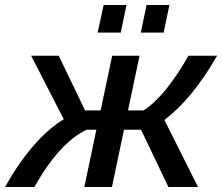

<svg xmlns="http://www.w3.org/2000/svg" viewBox="-57 -745 885 765"><path d="M332 -615 356 -725H447L424 -615ZM504 -615 527 -725H618L595 -615ZM-37 0Q72 -193 197 -270L67 -523H177L282 -305H344L390 -523H499L453 -305H515Q601 -360 694 -523H808Q710 -352 598 -267L732 0H614L505 -228H437L389 0H279L327 -228H288Q180 -177 80 0Z"/></svg>

Font: Raleway-v4020 SemiBold
Style: Italic
Weight: 600
Italic angle: -12°
Designer: Matt McInerney, Pablo Impallari, Rodrigo Fuenzalida
Foundry: Matt McInerney, Pablo Impallari, Rodrigo Fuenzalida
Version: Version 4.020;PS 004.020;hotconv 1.0.88;makeotf.lib2.5.64775